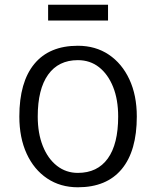

<svg xmlns="http://www.w3.org/2000/svg" viewBox="-20 -780 661 814"><path d="M310 14Q236 14 180 -23.5Q124 -61 93 -128.5Q62 -196 62 -286Q62 -432 125.5 -509Q189 -586 310 -586Q385 -586 441 -548.5Q497 -511 528.5 -443.5Q560 -376 560 -286Q560 -140 496 -63Q432 14 310 14ZM310 -47Q393 -47 437 -108Q481 -169 481 -286Q481 -358 459.5 -411.5Q438 -465 400 -495Q362 -525 310 -525Q228 -525 184 -463.5Q140 -402 140 -286Q140 -215 161.5 -161Q183 -107 221.5 -77Q260 -47 310 -47ZM184 -693V-760H438V-693Z"/></svg>

Font: Fauna One
Style: Regular
Weight: 400
Designer: Eduardo Rodriguez Tunni
Foundry: Eduardo Rodriguez Tunni
Version: Version 2.001; ttfautohint (v1.8.4.7-5d5b);gftools[0.9.23]